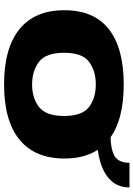

<svg xmlns="http://www.w3.org/2000/svg" viewBox="127 -794 671 966"><g transform="rotate(90 463.0 -310.5)"><path d="M404.5 5Q221.5 5 126.2 -72.5Q31 -150 31 -298.5Q31 -447 126.2 -522Q221.5 -597 404.5 -597Q587 -597 682 -522Q777 -447 777 -298.5Q777 -150 682 -72.5Q587 5 404.5 5ZM404.5 -136Q473 -136 518 -171Q563 -206 563 -297Q563 -388 518 -422.2Q473 -456.5 404.5 -456.5Q335.5 -456.5 290.2 -422.2Q245 -388 245 -297Q245 -206 290.2 -171Q335.5 -136 404.5 -136ZM655.5 -530.5Q729 -530.5 763.8 -550.5Q798.5 -570.5 798.5 -626H922.5Q922.5 -570.5 889 -534Q855.5 -497.5 795.5 -479.5Q735.5 -461.5 655.5 -461.5Z"/></g></svg>

Font: Anybody ExtraExpanded ExtraBold
Style: Regular
Weight: 800
Width: 8
Designer: Tyler Finck
Foundry: Etcetera Type Company
Version: Version 1.010; ttfautohint (v1.8.3) -l 8 -r 50 -G 200 -x 14 